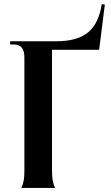

<svg xmlns="http://www.w3.org/2000/svg" viewBox="-20 -925 546 945"><path d="M236 -84V-680H468L496 -902L481 -905C462 -784 402 -722 257 -722H30V-706H48C83 -706 100 -686 100 -642V-84C100 -44 96 -24 85 0H251C240 -24 236 -44 236 -84Z"/></svg>

Font: Sinistre
Style: Bold
Weight: 700
Designer: Jules Durand
Foundry: Collletttivo
Version: Version 69.420;Glyphs 3.2 (3217)